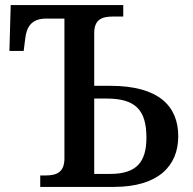

<svg xmlns="http://www.w3.org/2000/svg" viewBox="-20 -734 756 754"><path d="M138 0H427C600 0 680 -81 680 -199C680 -316 605 -397 413 -397H350V-604C350 -659 382 -669 424 -669H464V-714H22L17 -534H73L79 -582C84 -626 102 -661 161 -661H233V-112C233 -57 202 -45 159 -45H138ZM350 -51V-347H398C510 -347 555 -304 555 -194C555 -97 516 -51 412 -51Z"/></svg>

Font: Noto Serif Thai Medium
Style: Regular
Weight: 500
Designer: Monotype Design Team
Foundry: Monotype Imaging Inc.
Version: Version 1.901;PS 001.901;hotconv 1.0.88;makeotf.lib2.5.64775